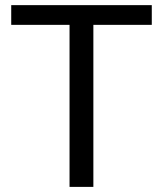

<svg xmlns="http://www.w3.org/2000/svg" viewBox="-20 -731 637 751"><path d="M573.7 -710.9H23.9V-633.8H252V0H345.2V-633.8H573.7Z"/></svg>

Font: Shabnam
Style: Regular
Weight: 400
Foundry: DejaVu fonts team - Redesigned by Saber Rastikerdar - Based on Vazir font
Version: Version 5.0.1